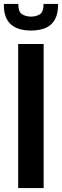

<svg xmlns="http://www.w3.org/2000/svg" viewBox="-26 -956 315 976"><path d="M66.4 0V-732.4H195.8V0ZM130.9 -800.8Q63 -800.8 28.3 -833Q-6.3 -865.2 -6.3 -928.7V-936H66.9Q66.9 -896 85.9 -883.8Q105 -871.6 131.8 -871.6Q157.7 -871.6 176.5 -883.3Q195.3 -895 195.3 -936H269V-929.7Q269 -865.7 235.1 -833.3Q201.2 -800.8 130.9 -800.8Z"/></svg>

Font: Antonio
Style: Bold
Weight: 700
Designer: Vernon Adams
Foundry: Vernon Adams
Version: Version 1.002